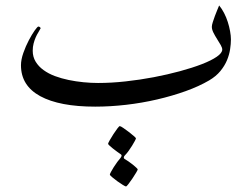

<svg xmlns="http://www.w3.org/2000/svg" viewBox="-20 -360 911 693"><path d="M813.5 -217.8Q813.5 -201.2 810.5 -181.9Q807.6 -162.6 799.3 -142.6Q791 -122.6 775.4 -103.5Q759.8 -84.5 734.9 -69.8Q698.2 -48.3 649.9 -31Q601.6 -13.7 546.9 -1Q492.2 11.7 435.1 18.3Q377.9 24.9 323.7 24.9Q194.8 24.9 125.2 -12.9Q55.7 -50.8 55.7 -124.5Q55.7 -144.5 64.2 -168.9Q72.8 -193.4 84 -214.6Q95.2 -235.8 105.2 -250Q115.2 -264.2 118.7 -264.2Q121.1 -264.2 123.8 -262.2Q126.5 -260.3 126.5 -257.8Q126.5 -256.3 125.5 -255.9Q123 -250.5 118.2 -242.9Q113.3 -235.4 108.9 -225.3Q104.5 -215.3 101.3 -203.1Q98.1 -190.9 98.1 -176.8Q98.1 -154.8 108.6 -137.5Q119.1 -120.1 137 -107.2Q154.8 -94.2 178.2 -85.4Q201.7 -76.7 227.8 -71.3Q253.9 -65.9 281.2 -63.2Q308.6 -60.5 334 -60.5Q381.8 -60.5 433.3 -66.2Q484.9 -71.8 534.7 -81.3Q584.5 -90.8 629.4 -103Q674.3 -115.2 708.5 -128.4Q742.7 -141.6 762.5 -155.3Q782.2 -168.9 782.2 -181.2Q782.2 -187.5 776.6 -197.5Q771 -207.5 763.4 -219.2Q755.9 -231 750.2 -242.4Q744.6 -253.9 744.6 -263.2Q744.6 -269.5 748 -280Q751.5 -290.5 755.6 -302.2Q759.8 -314 764.4 -324.5Q769 -335 771 -340.3Q780.8 -328.6 788.8 -313Q796.9 -297.4 802.2 -280.5Q807.6 -263.7 810.5 -247.1Q813.5 -230.5 813.5 -217.8ZM477.1 251.5Q477.1 253.4 471.2 263.4Q465.3 273.4 458 284.2Q450.7 294.9 443.8 304Q437 313 434.6 313Q432.6 313 423.3 307.4Q414.1 301.8 403.6 294.2Q393.1 286.6 384.8 279.5Q376.5 272.5 376.5 270Q376.5 268.1 380.6 260.3Q384.8 252.4 390.6 243.2Q396.5 233.9 403.3 224.6Q410.2 215.3 415 210Q418.9 204.6 418.9 201.7Q418.9 199.2 416.5 197.3Q410.6 193.4 402.6 187.5Q394.5 181.6 387.2 175.8Q379.9 169.9 375 165.3Q370.1 160.6 370.1 159.2Q370.1 156.7 376 146.2Q381.8 135.7 389.2 124.5Q396.5 113.3 403.3 104.2Q410.2 95.2 412.1 95.2Q415.5 95.2 425 101.8Q434.6 108.4 444.6 116Q454.6 123.5 462.6 130.6Q470.7 137.7 470.7 139.2Q470.7 141.1 466.6 148.9Q462.4 156.7 456.5 166.3Q450.7 175.8 444.1 184.8Q437.5 193.8 433.1 198.2Q431.6 199.7 429.2 202.6Q426.8 205.6 426.8 209Q426.8 211.4 429.2 213.4Q435.1 216.8 443.4 222.4Q451.7 228 459.2 234.1Q466.8 240.2 471.9 245.1Q477.1 250 477.1 251.5Z"/></svg>

Font: Accordance
Style: Regular
Weight: 400
Version: Version 1.1 (build May 11, 2018) Miklal Software Solutions, 